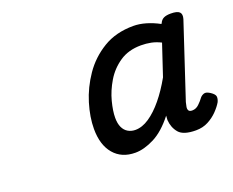

<svg xmlns="http://www.w3.org/2000/svg" viewBox="-77 -1149 804 663"><g transform="rotate(-20 325.0 -818.0)"><path d="M320 -611Q270 -611 241.5 -644.5Q213 -678 213 -737Q213 -780 228 -829.5Q243 -879 273.5 -923.5Q304 -968 351 -996.5Q398 -1025 462 -1025Q484 -1025 508 -1018Q532 -1011 556 -998L558 -1001Q563 -1012 572.5 -1016.5Q582 -1021 598 -1021Q622 -1021 630 -1013Q638 -1005 633 -988L543 -716Q541 -708 539.5 -700Q538 -692 541 -686.5Q544 -681 554 -681Q568 -681 579 -691.5Q590 -702 598 -713Q603 -719 611.5 -722Q620 -725 634 -716Q649 -706 650 -697.5Q651 -689 646 -678Q638 -664 623 -648.5Q608 -633 588 -622.5Q568 -612 543 -612Q497 -612 480.5 -631.5Q464 -651 462 -679Q462 -684 462.5 -687.5Q463 -691 463 -695Q427 -649 389.5 -630Q352 -611 320 -611ZM295 -748Q295 -727 301.5 -713Q308 -699 320 -692Q332 -685 347 -685Q372 -685 398 -702.5Q424 -720 449.5 -751Q475 -782 498 -823L536 -937Q518 -946 500.5 -949.5Q483 -953 464 -953Q418 -953 385.5 -931Q353 -909 333 -875.5Q313 -842 304 -807.5Q295 -773 295 -748Z"/></g></svg>

Font: Playwrite MX
Style: Regular
Weight: 400
Designer: Veronika Burian, José Scaglione
Foundry: TypeTogether
Version: Version 1.002